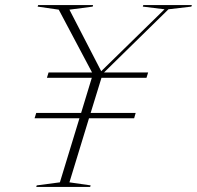

<svg xmlns="http://www.w3.org/2000/svg" viewBox="-20 -735 774 755"><path d="M513.5 -291 507.5 -270H330L253 -18L336.5 -6L334.5 0H122.5L124.5 -6L215.5 -18L292.5 -270H116L122.5 -291H299L341 -429H164.5L171 -450H342L211 -697L128 -709L130 -715H346L344.5 -709L253 -697L378 -455L627 -698.5L541.5 -709L543.5 -715H734.5L732.5 -709L642.5 -698.5L389 -450H562.5L556 -429H379L336.5 -291Z"/></svg>

Font: Newsreader Display ExtraLight
Style: Italic
Weight: 275
Italic angle: -17°
Designer: Hugues Gentile
Foundry: Production Type
Version: Version 1.001